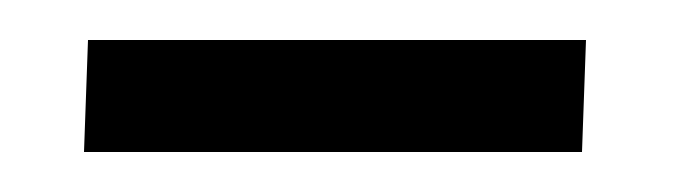

<svg xmlns="http://www.w3.org/2000/svg" viewBox="-20 -776 340 96"><path d="M271 -700H22L24 -756H273Z"/></svg>

Font: Merriweather Sans Variable Regular
Style: Italic
Weight: 300
Italic angle: -8°
Designer: Eben Sorkin
Foundry: Eben Sorkin
Version: Version 2.001